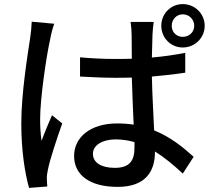

<svg xmlns="http://www.w3.org/2000/svg" viewBox="-20 -869 1040 938"><path d="M135 -763C134 -737 131 -706 127 -681C115 -602 84 -413 84 -266C84 -132 102 -21 122 49L211 42C210 30 209 15 209 5C208 -7 211 -27 214 -40C224 -91 258 -192 284 -266L234 -306C218 -269 198 -222 183 -181C178 -217 176 -250 176 -285C176 -391 207 -597 225 -677C228 -695 238 -736 245 -753ZM637 -148C637 -86 615 -49 541 -49C478 -49 434 -72 434 -118C434 -159 479 -188 545 -188C577 -188 607 -183 637 -175ZM885 -611C835 -601 780 -593 722 -588C723 -634 724 -676 725 -701C726 -721 728 -742 731 -762H618C621 -743 623 -716 623 -699C623 -674 624 -632 624 -582C596 -581 569 -581 541 -581C482 -581 427 -584 371 -589V-495C429 -492 483 -489 540 -489C568 -489 596 -489 624 -490C626 -413 630 -329 633 -260C608 -264 581 -266 553 -266C421 -266 342 -198 342 -107C342 -12 421 44 555 44C693 44 737 -34 737 -126V-129C782 -101 827 -64 873 -21L926 -103C876 -148 815 -199 733 -232C730 -307 724 -397 722 -495C779 -500 834 -506 885 -514ZM873 -689C842 -689 819 -712 819 -743C819 -774 842 -799 873 -799C904 -799 929 -774 929 -743C929 -712 904 -689 873 -689ZM873 -849C814 -849 768 -802 768 -743C768 -684 814 -637 873 -637C932 -637 980 -684 980 -743C980 -802 932 -849 873 -849Z"/></svg>

Font: Noto Sans CJK JP Medium
Style: Regular
Weight: 500
Designer: Ryoko NISHIZUKA (kana & ideographs); Paul D. Hunt (Latin, Greek & Cyrillic); Wenlong ZHANG (bopomofo); Sandoll Communica
Foundry: Adobe Systems Incorporated
Version: Version 1.004;PS 1.004;hotconv 1.0.82;makeotf.lib2.5.63406